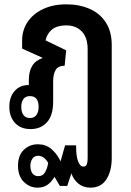

<svg xmlns="http://www.w3.org/2000/svg" viewBox="-20 -587 602 885"><path d="M153 278Q117 278 90 251.5Q63 225 63 177Q63 129 90 103.5Q117 78 154 78Q190 78 214.5 98Q239 118 255 148L259 157L280 83H331Q330 130 339.5 155.5Q349 181 364 181Q376 181 380 170.5Q384 160 384 144V-360Q384 -414 357 -442Q330 -470 285 -470Q244 -470 220.5 -451.5Q197 -433 190 -401L285 -355L278 -284Q247 -284 236 -263.5Q225 -243 225 -214V-119Q225 -55 196.5 -23.5Q168 8 121 8Q75 8 49 -20.5Q23 -49 23 -95Q23 -139 47 -167Q71 -195 112 -195Q113 -195 113 -195V-219Q113 -257 128 -282.5Q143 -308 175 -319V-321L82 -363V-400Q82 -448 107 -485.5Q132 -523 178 -545Q224 -567 286 -567Q345 -567 392.5 -546.5Q440 -526 467.5 -484Q495 -442 495 -379V142Q495 201 470.5 239.5Q446 278 397 278Q364 278 341.5 259.5Q319 241 309 212L290 270H256L231 228Q219 250 200 264Q181 278 153 278ZM118 -43Q138 -43 148 -57Q158 -71 158 -94Q158 -144 118 -144Q98 -144 88 -130.5Q78 -117 78 -94Q78 -71 88 -57Q98 -43 118 -43ZM156 225Q178 225 188.5 205.5Q199 186 202 164Q192 146 180 138.5Q168 131 156 131Q138 131 129 145Q120 159 120 177Q120 199 129.5 212Q139 225 156 225Z"/></svg>

Font: Noto Sans Thai Looped Condensed SemiBold
Style: Regular
Weight: 600
Width: 3
Designer: Sasikarn Vongin, Ben Mitchell
Foundry: The Fontpad Ltd
Version: Version 1.001; ttfautohint (v1.8.4.7-5d5b)